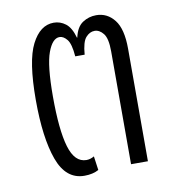

<svg xmlns="http://www.w3.org/2000/svg" viewBox="-61 -519 526 583"><g transform="rotate(-10 201.5 -227.0)"><path d="M189 -352Q186 -391 175 -404.5Q164 -418 152 -418Q130 -418 115.5 -378.5Q101 -339 101 -244Q101 -140 116.5 -88Q132 -36 168 -36Q180 -36 192 -43L198 0Q180 10 154 10Q97 10 72.5 -57.5Q48 -125 48 -242Q48 -362 74 -413Q100 -464 142 -464Q162 -464 178.5 -451.5Q195 -439 204 -407H205Q212 -439 231 -451.5Q250 -464 273 -464Q307 -464 329 -436Q351 -408 351 -347V0H299V-348Q299 -388 287 -403Q275 -418 260 -418Q245 -418 233 -404.5Q221 -391 218 -352Z"/></g></svg>

Font: Noto Sans Thai ExtCond Light
Style: Regular
Weight: 300
Width: 2
Designer: Monotype Design Team
Foundry: Monotype Imaging Inc.
Version: Version 2.002; ttfautohint (v1.8.4.7-5d5b)